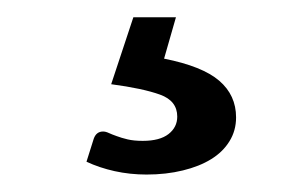

<svg xmlns="http://www.w3.org/2000/svg" viewBox="-20 -32 347 220"><path d="M98.1 118.7Q101.1 118.7 104.7 120.4Q108.4 122.1 113.8 124Q119.1 126 126.2 127.7Q133.3 129.4 143.6 129.4Q163.1 129.4 173.1 121.6Q183.1 113.8 183.1 101.6Q183.1 83.5 163.3 76.4Q143.6 69.3 107.4 64.5L132.8 -12.2H181.6L168 35.2Q211.9 43.9 231.2 60.5Q250.5 77.1 250.5 102.5Q250.5 117.7 242.9 129.9Q235.4 142.1 221.9 150.4Q208.5 158.7 189.5 163.3Q170.4 168 147.9 168Q128.9 168 111.3 164.1Q93.8 160.2 79.1 153.3L87.4 127Q90.3 118.7 98.1 118.7Z"/></svg>

Font: Carlito
Style: Regular
Weight: 400
Designer: Lukasz Dziedzic
Foundry: tyPoland Lukasz Dziedzic
Version: Version 1.104